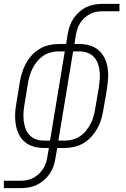

<svg xmlns="http://www.w3.org/2000/svg" viewBox="-31 -755 651 990"><path d="M-11 215V177H75Q91 177 107.5 174Q124 171 139.5 163Q155 155 168 143Q181 131 190.5 116.5Q200 102 205.5 86Q211 70 213 54L221 8H195Q167 8 141.5 0.5Q116 -7 96.5 -23.5Q77 -40 66 -63Q55 -86 50.5 -112Q46 -138 47 -165.5Q48 -193 53 -220L71 -331Q75 -355 82.5 -379.5Q90 -404 102 -426.5Q114 -449 132 -469Q150 -489 172.5 -502.5Q195 -516 220 -522Q245 -528 269 -528H310L318 -580Q322 -601 329 -621.5Q336 -642 348.5 -660.5Q361 -679 378 -694Q395 -709 415 -718.5Q435 -728 456.5 -731.5Q478 -735 499 -735H585V-697H499Q482 -697 465.5 -694Q449 -691 433.5 -683Q418 -675 405 -663Q392 -651 382.5 -636.5Q373 -622 368 -606Q363 -590 360 -574L353 -528H379Q406 -528 432 -520.5Q458 -513 477 -496.5Q496 -480 507.5 -457Q519 -434 523.5 -408Q528 -382 526.5 -354.5Q525 -327 521 -300L502 -189Q498 -165 491 -140.5Q484 -116 471.5 -93.5Q459 -71 441 -51Q423 -31 400.5 -17.5Q378 -4 353 2Q328 8 304 8H264L255 60Q252 81 245 101.5Q238 122 225.5 140.5Q213 159 195.5 174Q178 189 158 198.5Q138 208 117 211.5Q96 215 75 215ZM227 -30 303 -490H269Q250 -490 229.5 -484.5Q209 -479 191.5 -467Q174 -455 160 -438Q146 -421 137 -402.5Q128 -384 122 -364Q116 -344 113 -325L95 -214Q91 -193 90 -172Q89 -151 91.5 -130.5Q94 -110 101 -91Q108 -72 121.5 -58Q135 -44 154 -37Q173 -30 195 -30ZM270 -30H304Q324 -30 344 -35.5Q364 -41 382 -53Q400 -65 413.5 -82Q427 -99 436.5 -117.5Q446 -136 451.5 -156Q457 -176 460 -195L479 -306Q482 -327 483.5 -348Q485 -369 482.5 -389.5Q480 -410 473 -429Q466 -448 452.5 -462Q439 -476 419.5 -483Q400 -490 379 -490H346Z"/></svg>

Font: Iosevka SS04 XLt Ex
Style: Italic
Weight: 200
Width: 7
Italic angle: -9°
Monospace: yes
Designer: Belleve Invis
Foundry: Belleve Invis
Version: Version 19.0.0; ttfautohint (v1.8.4)